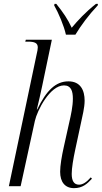

<svg xmlns="http://www.w3.org/2000/svg" viewBox="-20 -966 528 996"><path d="M322 -786H371C400 -834 440 -888 487 -938L488 -946H478C423 -903 383 -859 352 -822C332 -866 308 -901 272 -946H263L261 -938C283 -900 312 -832 322 -786ZM364 10C408 10 432 -12 457 -39L451 -46C430 -22 410 -8 390 -8C363 -8 352 -29 352 -64C352 -94 360 -142 371 -193L400 -328C407 -362 419 -407 419 -444C419 -497 398 -544 335 -544C270 -544 221 -498 173 -398H171C178 -426 193 -491 199 -521L249 -760H114L111 -750H124C160 -750 176 -743 176 -720C176 -712 174 -700 170 -684L26 0H87L161 -339C173 -393 239 -523 312 -523C349 -523 358 -493 358 -454C358 -414 348 -369 339 -330L311 -204C300 -155 292 -107 292 -75C292 -22 317 10 364 10Z"/></svg>

Font: Noto Serif Display Condensed Light
Style: Italic
Weight: 300
Width: 3
Italic angle: -12°
Designer: Monotype Design Team
Foundry: Monotype Imaging Inc.
Version: Version 2.009